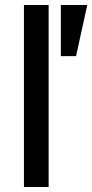

<svg xmlns="http://www.w3.org/2000/svg" viewBox="-20 -750 370 770"><path d="M76 -730H175V0H76ZM224 -525V-730H330L285 -525Z"/></svg>

Font: Medium
Style: Regular
Weight: 500
Designer: Fernando Haro
Foundry: deFharo
Version: Version 1.787